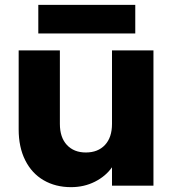

<svg xmlns="http://www.w3.org/2000/svg" viewBox="-20 -766 714 792"><path d="M613 -558V0H442V-76Q416 -39 371.5 -16.5Q327 6 273 6Q209 6 160 -22.5Q111 -51 84 -105Q57 -159 57 -232V-558H227V-255Q227 -199 256 -168Q285 -137 334 -137Q384 -137 413 -168Q442 -199 442 -255V-558ZM538 -746V-628H138V-746Z"/></svg>

Font: MSTAGE
Style: Bold
Weight: 700
Designer: Ninad Kale (Devanagari), Jonny Pinhorn (Latin)
Foundry: Indian Type Foundry
Version: 4.004